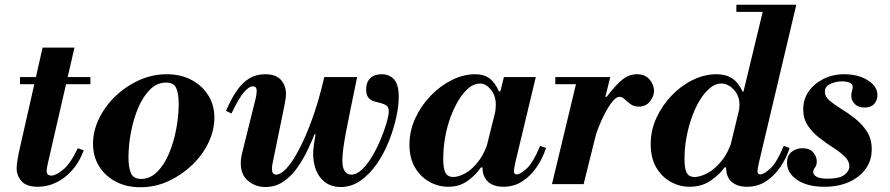

<svg xmlns="http://www.w3.org/2000/svg" viewBox="-20 -774 3740 807"><path d="M140 11Q91 11 70.5 -12.5Q50 -36 50 -66Q50 -80 53 -99.5Q56 -119 59 -132L159 -574H293L181 -87Q178 -74 177 -66Q176 -58 176 -55Q176 -36 196 -36Q215 -36 245.5 -61Q276 -86 307 -151L332 -142Q313 -91 282 -57Q251 -23 214.5 -6Q178 11 140 11ZM64 -420V-450H360V-420Z M570 13Q511 13 466 -11Q421 -35 396 -76Q371 -117 371 -170Q371 -223 396 -275Q421 -327 464.5 -369Q508 -411 564 -436.5Q620 -462 681 -462Q740 -462 785 -438Q830 -414 855.5 -373Q881 -332 881 -280Q881 -226 856 -174Q831 -122 787 -80Q743 -38 687.5 -12.5Q632 13 570 13ZM573 -22Q611 -22 640.5 -51.5Q670 -81 690 -128Q710 -175 720.5 -230.5Q731 -286 731 -337Q731 -381 720.5 -404Q710 -427 678 -427Q640 -427 610.5 -397.5Q581 -368 561 -321Q541 -274 530.5 -218.5Q520 -163 520 -112Q520 -68 531 -45Q542 -22 573 -22Z M1095 12Q1054 12 1023 -13.5Q992 -39 992 -88Q992 -98 993.5 -109Q995 -120 998 -132L1054 -358Q1057 -370 1058 -379Q1059 -388 1059 -392Q1059 -411 1043 -411Q1026 -411 1004.5 -385.5Q983 -360 953 -297L930 -308Q952 -359 975.5 -393Q999 -427 1028 -444.5Q1057 -462 1094 -462Q1140 -462 1161 -438Q1182 -414 1182 -379Q1182 -369 1180.5 -360Q1179 -351 1177 -338L1127 -94Q1123 -77 1123 -66Q1123 -50 1128.5 -45Q1134 -40 1141 -40Q1155 -40 1174 -56.5Q1193 -73 1214 -106Q1235 -139 1257.5 -188Q1280 -237 1302 -302.5Q1324 -368 1343 -450L1307 -210H1302Q1292 -184 1274.5 -146.5Q1257 -109 1232 -72.5Q1207 -36 1173 -12Q1139 12 1095 12ZM1412 12Q1369 12 1341 -12.5Q1313 -37 1302.5 -77Q1292 -117 1299 -163L1343 -450H1481Q1464 -366 1452 -308.5Q1440 -251 1433 -212.5Q1426 -174 1422.5 -147.5Q1419 -121 1419 -99Q1419 -69 1429 -54.5Q1439 -40 1456 -40Q1479 -40 1502 -62Q1525 -84 1545 -118Q1565 -152 1580.5 -189.5Q1596 -227 1605 -258.5Q1614 -290 1614 -306Q1614 -323 1604.5 -330Q1595 -337 1581 -340.5Q1567 -344 1552.5 -348Q1538 -352 1528.5 -363.5Q1519 -375 1519 -399Q1519 -428 1536 -445Q1553 -462 1584 -462Q1616 -462 1636 -440.5Q1656 -419 1656 -366Q1656 -328 1645 -278.5Q1634 -229 1613.5 -178Q1593 -127 1563 -84Q1533 -41 1495 -14.5Q1457 12 1412 12Z M1864 11Q1822 11 1784.5 -10Q1747 -31 1724 -70.5Q1701 -110 1701 -166Q1701 -224 1725.5 -277Q1750 -330 1790 -371.5Q1830 -413 1879 -437.5Q1928 -462 1977 -462Q2014 -462 2037.5 -444.5Q2061 -427 2077 -390H2084L2061 -299Q2062 -309 2063 -317.5Q2064 -326 2064 -333Q2064 -372 2043 -397.5Q2022 -423 1998 -423Q1973 -423 1950.5 -404.5Q1928 -386 1908.5 -354.5Q1889 -323 1874 -282.5Q1859 -242 1851 -197Q1843 -152 1843 -107Q1843 -63 1853 -46.5Q1863 -30 1885 -30Q1908 -30 1938 -47Q1968 -64 1996 -103Q2024 -142 2040 -208L2008 -70H2001Q1983 -42 1948 -15.5Q1913 11 1864 11ZM2095 11Q2069 11 2049.5 2Q2030 -7 2019 -25Q2008 -43 2008 -70Q2008 -82 2011 -97.5Q2014 -113 2024 -153L2098 -450H2232L2145 -87Q2142 -74 2141 -65.5Q2140 -57 2140 -54Q2140 -41 2152 -41Q2167 -41 2194.5 -66.5Q2222 -92 2250 -161L2275 -152Q2262 -111 2237 -73.5Q2212 -36 2176.5 -12.5Q2141 11 2095 11Z M2300 0 2408 -450H2545L2433 0ZM2314 -420V-450H2533V-420ZM2475 -174 2522 -367H2530Q2567 -416 2595.5 -439Q2624 -462 2657 -462Q2683 -462 2698.5 -450.5Q2714 -439 2721.5 -422.5Q2729 -406 2729 -392Q2729 -370 2712 -348Q2695 -326 2665 -326Q2644 -326 2630 -336.5Q2616 -347 2605.5 -357Q2595 -367 2584 -367Q2570 -367 2554 -347Q2538 -327 2522 -296.5Q2506 -266 2493.5 -233Q2481 -200 2475 -174Z M3119 11Q3080 11 3056 -9Q3032 -29 3032 -70Q3032 -82 3035 -97.5Q3038 -113 3048 -153L3193 -754H3327L3169 -87Q3166 -74 3165 -65.5Q3164 -57 3164 -54Q3164 -41 3176 -41Q3191 -41 3218.5 -66.5Q3246 -92 3274 -161L3299 -152Q3286 -111 3261 -73.5Q3236 -36 3200.5 -12.5Q3165 11 3119 11ZM2878 11Q2836 11 2798.5 -10Q2761 -31 2738 -70.5Q2715 -110 2715 -168Q2715 -227 2739.5 -279.5Q2764 -332 2804 -373.5Q2844 -415 2893 -438.5Q2942 -462 2991 -462Q3031 -462 3057.5 -444.5Q3084 -427 3101 -389H3108L3085 -298Q3086 -309 3087 -317Q3088 -325 3088 -334Q3088 -372 3064 -397.5Q3040 -423 3011 -423Q2987 -423 2964 -404Q2941 -385 2921.5 -353Q2902 -321 2887.5 -280Q2873 -239 2865 -194.5Q2857 -150 2857 -107Q2857 -63 2867 -46.5Q2877 -30 2899 -30Q2923 -30 2955 -47Q2987 -64 3017 -103Q3047 -142 3064 -208L3032 -70H3025Q3006 -42 2968 -15.5Q2930 11 2878 11ZM3075 -724V-754H3270V-724Z M3445 11Q3373 11 3330.5 -18Q3288 -47 3288 -90Q3288 -121 3307.5 -136Q3327 -151 3352 -151Q3383 -151 3398 -133.5Q3413 -116 3413 -96Q3413 -79 3405.5 -70Q3398 -61 3398 -50Q3398 -40 3411.5 -31.5Q3425 -23 3460 -23Q3508 -23 3529 -39Q3550 -55 3550 -75Q3550 -97 3530.5 -116Q3511 -135 3482 -153.5Q3453 -172 3424 -194.5Q3395 -217 3375.5 -246Q3356 -275 3356 -315Q3356 -356 3378.5 -389Q3401 -422 3440.5 -442Q3480 -462 3530 -462Q3568 -462 3599 -450.5Q3630 -439 3649 -419.5Q3668 -400 3668 -374Q3668 -353 3654.5 -337.5Q3641 -322 3614 -322Q3587 -322 3572.5 -337Q3558 -352 3558 -371Q3558 -382 3561 -391.5Q3564 -401 3564 -408Q3564 -422 3550 -427Q3536 -432 3519 -432Q3494 -432 3470.5 -421.5Q3447 -411 3447 -388Q3447 -368 3467 -351Q3487 -334 3516.5 -316Q3546 -298 3575 -275Q3604 -252 3624 -221Q3644 -190 3644 -146Q3644 -99 3618 -63.5Q3592 -28 3547.5 -8.5Q3503 11 3445 11Z"/></svg>

Font: Libre Bodoni
Style: Bold Italic
Weight: 700
Italic angle: -13°
Version: Version 2.005;gftools[0.9.23]